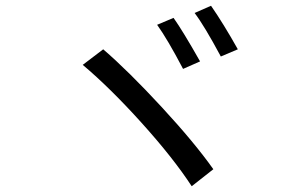

<svg xmlns="http://www.w3.org/2000/svg" viewBox="-20 -747 1040 666"><path d="M582 -685Q614 -640 674 -534L615 -508Q561 -611 525 -661ZM712 -727Q755 -665 805 -576L746 -551Q688 -659 655 -702ZM338 -576Q426 -500 540.5 -376Q655 -252 720 -160L645 -101Q581 -199 471.5 -320.5Q362 -442 267 -522Z"/></svg>

Font: Noto Sans SC
Style: Regular
Weight: 400
Designer: Ryoko NISHIZUKA  (kana, bopomofo & ideographs); Paul D. Hunt (Latin, Greek & Cyrillic); Sandoll Communications , Soo-you
Foundry: Adobe
Version: Version 2.002;hotconv 1.0.116;makeotfexe 2.5.65601